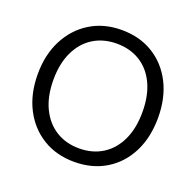

<svg xmlns="http://www.w3.org/2000/svg" viewBox="-127 -845 1010 991"><g transform="rotate(20 378.5 -350.0)"><path d="M379 12Q281 12 206.5 -33.5Q132 -79 90 -160.5Q48 -242 48 -350Q48 -457 90 -538.5Q132 -620 206.5 -666Q281 -712 379 -712Q478 -712 552.5 -666Q627 -620 668 -538.5Q709 -457 709 -350Q709 -242 668 -160.5Q627 -79 552.5 -33.5Q478 12 379 12ZM379 -62Q452 -62 507 -96.5Q562 -131 592.5 -195.5Q623 -260 623 -350Q623 -440 592.5 -504.5Q562 -569 507 -603Q452 -637 379 -637Q306 -637 251 -603Q196 -569 165 -504.5Q134 -440 134 -350Q134 -260 165 -195.5Q196 -131 251 -96.5Q306 -62 379 -62Z"/></g></svg>

Font: DM Sans 11pt
Style: Regular
Weight: 400
Version: Version 4.004;gftools[0.9.30]